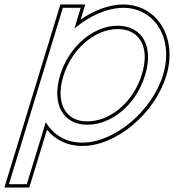

<svg xmlns="http://www.w3.org/2000/svg" viewBox="-43 -618 779 859"><path d="M290 -490.6C356.7 -546.5 435.6 -582.5 508.2 -583C653.2 -583 735.5 -440 686.2 -282C637.3 -122 469.6 21 323.9 20C251.1 20 194.3 -15.8 161.9 -71.7L89.2 166L77 206H-3L9.2 166L146.2 -282L226 -543L238.2 -583H318.2L306 -543ZM226.2 -282C186.5 -152 240 -59 348.3 -60C457.3 -60 567.2 -151 606.2 -282C645.7 -411 593.5 -502 483.8 -503C374.8 -503 265.7 -411 226.2 -282ZM317.9 -530.7 338.5 -598H227.1L-23.3 221H88.1L167.2 -37.6C203.9 7.7 258.2 35 323.8 35C478.3 36.1 650 -112.3 700.5 -277.5C710.7 -310 715.5 -342 715.6 -372.6C715.7 -497.2 634.2 -598 508.2 -598C444.3 -597.6 376.5 -570.9 317.9 -530.7ZM240.6 -277.6C278.5 -401.7 383.3 -488 483.7 -488C499.2 -487.9 513.5 -485.7 526 -481.9C592.4 -461.9 624 -391.5 591.9 -286.3C554.3 -160.2 449.1 -75 348.3 -75C332.3 -74.9 318.1 -76.9 305.4 -80.7C240.6 -100.5 208.3 -172.2 240.6 -277.6Z"/></svg>

Font: Nordica Plus
Style: NordicaClassicLightOblOl
Weight: 300
Version: Version 1.01